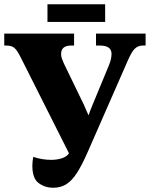

<svg xmlns="http://www.w3.org/2000/svg" viewBox="-20 -872 704 902"><path d="M230 10Q191 10 161.5 -12Q132 -34 132 -93Q132 -102 133 -112.5Q134 -123 136 -135Q157 -128 178.5 -124.5Q200 -121 220 -121Q248 -121 271 -128.5Q294 -136 304 -152L76 -605Q61 -635 48 -646.5Q35 -658 10 -658H0V-714H328V-658H314Q267 -658 267 -618Q267 -608 270.5 -597.5Q274 -587 280 -574L375 -378Q380 -365 385.5 -353.5Q391 -342 396 -330Q403 -351 413 -375L492 -566Q499 -583 501.5 -596Q504 -609 504 -619Q504 -658 449 -658H431V-714H664V-658H651Q628 -658 612.5 -642.5Q597 -627 578 -582L393 -160Q366 -98 342 -60.5Q318 -23 291.5 -6.5Q265 10 230 10ZM203 -769V-852H474V-769Z"/></svg>

Font: Noto Serif SemiCondensed ExtraBold
Style: Regular
Weight: 800
Width: 4
Designer: Monotype Design Team
Foundry: Monotype Imaging Inc.
Version: Version 2.015